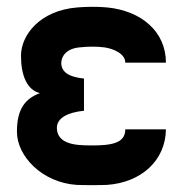

<svg xmlns="http://www.w3.org/2000/svg" viewBox="-20 -532 540 567"><path d="M42 -367C42 -309 60 -266 98 -257C55 -241 30 -211 30 -143C30 -71 104 7 206 14C224 15 278 15 296 14C397 7 469 -58 470 -150H350C350 -114 318 -107 290 -104C272 -102 230 -102 212 -104C179 -107 149 -119 148 -153C147 -183 179 -200 228 -205V-300C179 -305 161 -322 161 -346C161 -365 175 -388 214 -392C241 -395 266 -395 289 -392C316 -388 350 -373 350 -347H470C470 -439 397 -500 297 -510C268 -513 231 -512 208 -510C98 -501 42 -429 42 -367Z"/></svg>

Font: Fervojo
Style: Bold
Weight: 700
Designer: kohakuno
Version: ver.1.0